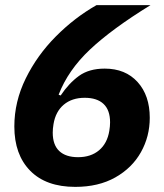

<svg xmlns="http://www.w3.org/2000/svg" viewBox="-20 -718 640 750"><path d="M36 -224Q36 -321 80.5 -411.5Q125 -502 198 -575.5Q271 -649 357 -698H568Q417 -605 331.5 -524.5Q246 -444 209 -348L217 -345Q249 -393 288.5 -421.5Q328 -450 389 -450Q470 -450 517.5 -397.5Q565 -345 565 -258Q565 -185 530.5 -123.5Q496 -62 430.5 -25Q365 12 274 12Q160 12 98 -51Q36 -114 36 -224ZM407 -207Q410 -225 410 -240Q410 -288 384.5 -312Q359 -336 311 -336Q261 -336 229 -309Q197 -282 189 -233Q186 -215 186 -200Q186 -152 211.5 -128Q237 -104 285 -104Q335 -104 367 -131Q399 -158 407 -207Z"/></svg>

Font: iA Writer Mono V
Style: Regular
Weight: 400
Italic angle: -9.5°
Designer: Mike Abbink, Paul van der Laan, Pieter van Rosmalen
Foundry: Bold Monday
Version: Version 2.000